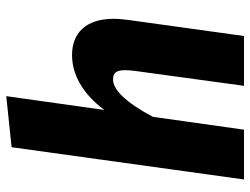

<svg xmlns="http://www.w3.org/2000/svg" viewBox="-113 -686 799 613"><g transform="rotate(-90 286.5 -379.5)"><path d="M179 0 220 -291C267 -379 307 -418 339 -418C358 -418 369 -411 369 -379C369 -370 368 -358 366 -344L319 0H478L529 -367C531 -384 533 -400 533 -415C533 -507 486 -549 417 -549C357 -549 295 -517 242 -446L286 -759L123 -742L20 0Z"/></g></svg>

Font: Fira Sans OT
Style: Bold Italic
Weight: 700
Italic angle: -8°
Designer: Carrois Corporate & Edenspiekermann
Foundry: Carrois Corporate GbR & Edenspiekermann AG
Version: Version 2.001